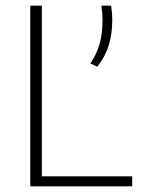

<svg xmlns="http://www.w3.org/2000/svg" viewBox="-20 -659 521 679"><path d="M128 0H87V-639H128ZM106 -35.5H447.5V0H106ZM373 -639Q374 -631 375.5 -617.8Q377 -604.5 377 -588.5Q377 -540.5 365 -500.2Q353 -460 324 -423L299.5 -434.5Q322.5 -468 332.5 -504.8Q342.5 -541.5 342.5 -587Q342.5 -600.5 341.5 -613.2Q340.5 -626 338.5 -639Z"/></svg>

Font: Anek Latin Medium ExtraLight
Style: Regular
Weight: 250
Version: Version 1.003